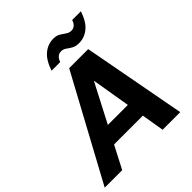

<svg xmlns="http://www.w3.org/2000/svg" viewBox="-263 -1066 1226 1226"><g transform="rotate(-45 350.5 -452.5)"><path d="M-24 0 355 -700H527L658 0H499L410 -532L134 0ZM114 -153 173 -269H543L561 -153ZM264 -768Q288 -840 327.5 -872.5Q367 -905 416 -905Q445 -905 464 -893.5Q483 -882 499 -870.5Q515 -859 535 -859Q552 -859 565.5 -870Q579 -881 586 -904H665Q641 -832 601.5 -800Q562 -768 513 -768Q483 -768 464 -779Q445 -790 429.5 -801.5Q414 -813 394 -813Q377 -813 363.5 -802Q350 -791 342 -768Z"/></g></svg>

Font: DM Sans 10pt Black
Style: Italic
Weight: 900
Italic angle: -10°
Version: Version 4.004;gftools[0.9.30]